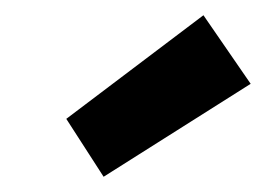

<svg xmlns="http://www.w3.org/2000/svg" viewBox="-20 -796 349 252"><path d="M116 -564 67 -640 247 -776 309 -686Z"/></svg>

Font: DM Sans 10pt
Style: Bold Italic
Weight: 700
Italic angle: -10°
Version: Version 4.004;gftools[0.9.30]